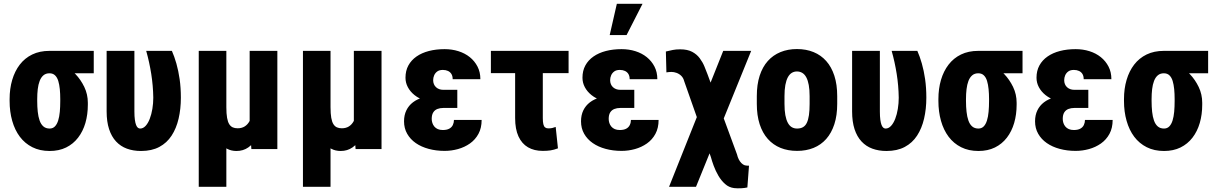

<svg xmlns="http://www.w3.org/2000/svg" viewBox="-20 -802 6541 1033"><path d="M31.7 -258.8V-269Q31.7 -324.7 45.7 -372.1Q59.6 -419.4 86.4 -454.3Q113.3 -489.3 153.3 -508.8Q193.4 -528.3 246.1 -528.3Q253.9 -522.5 262.2 -505.9Q270.5 -489.3 285.6 -472.2Q300.8 -455.1 329.1 -446.3Q357.9 -432.6 386.2 -403.1Q414.6 -373.5 433.6 -334Q452.6 -294.4 452.6 -249V-238.8Q452.6 -186 439.5 -140.6Q426.3 -95.2 400.1 -61.3Q374 -27.3 335.7 -8.5Q297.4 10.3 247.1 10.3Q194.3 10.3 154.1 -10Q113.8 -30.3 86.7 -66.4Q59.6 -102.5 45.7 -151.9Q31.7 -201.2 31.7 -258.8ZM180.2 -269V-258.8Q180.2 -227.5 183.1 -200.7Q186 -173.8 193.1 -153.6Q200.2 -133.3 213.4 -121.8Q226.6 -110.4 247.1 -110.4Q264.2 -110.4 275.4 -121.8Q286.6 -133.3 293 -153.6Q299.3 -173.8 301.8 -200.7Q304.2 -227.5 304.2 -258.8V-269Q304.2 -297.4 301.8 -322.3Q299.3 -347.2 293.5 -366.5Q287.6 -385.7 276.1 -396.7Q264.6 -407.7 246.1 -407.7Q226.6 -407.7 213.6 -396.7Q200.7 -385.7 193.4 -366.5Q186 -347.2 183.1 -322.3Q180.2 -297.4 180.2 -269ZM484.4 -528.3V-407.7H246.1V-528.3Z M553.7 -528.3H703.1V-201.7Q703.1 -175.8 705.6 -158Q708 -140.1 712.2 -129.6Q716.3 -119.1 721.9 -114.7Q727.5 -110.4 733.9 -110.4Q750 -110.4 763.2 -124.5Q776.4 -138.7 785.6 -162.6Q794.9 -186.5 799.8 -216.3Q804.7 -246.1 804.7 -276.4Q803.7 -341.3 793.7 -404.5Q783.7 -467.8 766.6 -528.3H904.8Q918 -498.5 929 -460.2Q939.9 -421.9 946.5 -376Q953.1 -330.1 953.1 -276.4Q953.1 -215.8 940.9 -163.6Q928.7 -111.3 903.3 -72.3Q877.9 -33.2 837.2 -11.5Q796.4 10.3 738.8 10.3Q696.8 10.3 662.8 -2.2Q628.9 -14.6 604.5 -40.8Q580.1 -66.9 566.9 -107.2Q553.7 -147.5 553.7 -202.6Z M1323.2 -528.3H1472.2V0H1332.5L1323.2 -122.1ZM1340.8 -245.6 1399.4 -246.6Q1399.4 -190.9 1389.9 -144Q1380.4 -97.2 1361.8 -62.5Q1343.3 -27.8 1315.9 -8.8Q1288.6 10.3 1252.4 10.3Q1224.1 10.3 1201.9 -1.5Q1179.7 -13.2 1162.8 -37.8Q1146 -62.5 1133.8 -101.6L1120.6 -225.6H1197.8Q1197.8 -190.4 1201.7 -168.2Q1205.6 -146 1213.4 -133.8Q1221.2 -121.6 1232.4 -116.7Q1243.7 -111.8 1258.3 -111.8Q1280.8 -111.8 1296.6 -121.8Q1312.5 -131.8 1322.3 -149.9Q1332 -168 1336.4 -192.4Q1340.8 -216.8 1340.8 -245.6ZM1049.3 -528.3H1197.8V203.1H1049.3Z M1883.8 -528.3H2032.7V0H1893.1L1883.8 -122.1ZM1901.4 -245.6 1960 -246.6Q1960 -190.9 1950.4 -144Q1940.9 -97.2 1922.4 -62.5Q1903.8 -27.8 1876.5 -8.8Q1849.1 10.3 1813 10.3Q1784.7 10.3 1762.5 -1.5Q1740.2 -13.2 1723.4 -37.8Q1706.5 -62.5 1694.3 -101.6L1681.2 -225.6H1758.3Q1758.3 -190.4 1762.2 -168.2Q1766.1 -146 1773.9 -133.8Q1781.7 -121.6 1793 -116.7Q1804.2 -111.8 1818.8 -111.8Q1841.3 -111.8 1857.2 -121.8Q1873 -131.8 1882.8 -149.9Q1892.6 -168 1897 -192.4Q1901.4 -216.8 1901.4 -245.6ZM1609.9 -528.3H1758.3V203.1H1609.9Z M2330.1 -287.1H2440.4V-221.2H2364.7Q2347.2 -221.2 2333 -215.6Q2318.8 -210 2310.8 -197Q2302.7 -184.1 2302.7 -162.1Q2302.7 -151.4 2306.2 -140.6Q2309.6 -129.9 2316.9 -121.1Q2324.2 -112.3 2335.4 -107.4Q2346.7 -102.5 2362.3 -102.5Q2383.8 -102.5 2397 -109.6Q2410.2 -116.7 2416.3 -129.4Q2422.4 -142.1 2422.4 -156.7H2571.3Q2571.3 -113.3 2554.2 -81.8Q2537.1 -50.3 2508.3 -30Q2479.5 -9.8 2444.1 0Q2408.7 9.8 2372.1 9.8Q2326.2 9.8 2286.4 -1Q2246.6 -11.7 2217 -32.2Q2187.5 -52.7 2170.7 -82.3Q2153.8 -111.8 2153.8 -149.4Q2153.8 -182.6 2166.3 -208.3Q2178.7 -233.9 2201.7 -251.5Q2224.6 -269 2257.1 -278.1Q2289.6 -287.1 2330.1 -287.1ZM2440.4 -252H2330.1Q2293.9 -252 2263.2 -262.2Q2232.4 -272.5 2209.7 -290.8Q2187 -309.1 2174.3 -333Q2161.6 -356.9 2161.6 -383.8Q2161.6 -421.4 2177.2 -450Q2192.9 -478.5 2220.9 -498Q2249 -517.6 2287.6 -527.6Q2326.2 -537.6 2372.1 -537.6Q2411.6 -537.6 2446.5 -526.6Q2481.4 -515.6 2507.6 -494.6Q2533.7 -473.6 2549.1 -443.8Q2564.5 -414.1 2564.5 -376H2415.5Q2415.5 -392.6 2408.9 -403.6Q2402.3 -414.6 2390.4 -420.2Q2378.4 -425.8 2362.8 -425.8Q2343.8 -425.8 2332.5 -417.5Q2321.3 -409.2 2315.9 -396.7Q2310.5 -384.3 2310.5 -370.6Q2310.5 -358.9 2314.5 -349.4Q2318.4 -339.8 2325.7 -333Q2333 -326.2 2342.8 -322.5Q2352.5 -318.8 2364.7 -318.8H2440.4Z M3039.1 -528.3V-408.7H2621.1V-528.3ZM2751.5 -528.3H2900.4V-166.5Q2900.4 -146 2903.3 -133.8Q2906.2 -121.6 2912.8 -116.5Q2919.4 -111.3 2929.7 -111.3Q2944.3 -111.3 2951.9 -113.5Q2959.5 -115.7 2969.7 -119.1L2981.9 -3.9Q2960 4.4 2941.9 7.1Q2923.8 9.8 2899.9 9.8Q2854 9.8 2820.8 -9.5Q2787.6 -28.8 2769.5 -68.1Q2751.5 -107.4 2751.5 -167Z M3282.2 -287.1H3392.6V-221.2H3316.9Q3299.3 -221.2 3285.2 -215.6Q3271 -210 3262.9 -197Q3254.9 -184.1 3254.9 -162.1Q3254.9 -151.4 3258.3 -140.6Q3261.7 -129.9 3269 -121.1Q3276.4 -112.3 3287.6 -107.4Q3298.8 -102.5 3314.5 -102.5Q3335.9 -102.5 3349.1 -109.6Q3362.3 -116.7 3368.4 -129.4Q3374.5 -142.1 3374.5 -156.7H3523.4Q3523.4 -113.3 3506.3 -81.8Q3489.3 -50.3 3460.4 -30Q3431.6 -9.8 3396.2 0Q3360.8 9.8 3324.2 9.8Q3278.3 9.8 3238.5 -1Q3198.7 -11.7 3169.2 -32.2Q3139.6 -52.7 3122.8 -82.3Q3106 -111.8 3106 -149.4Q3106 -182.6 3118.4 -208.3Q3130.9 -233.9 3153.8 -251.5Q3176.8 -269 3209.2 -278.1Q3241.7 -287.1 3282.2 -287.1ZM3392.6 -252H3282.2Q3246.1 -252 3215.3 -262.2Q3184.6 -272.5 3161.9 -290.8Q3139.2 -309.1 3126.5 -333Q3113.8 -356.9 3113.8 -383.8Q3113.8 -421.4 3129.4 -450Q3145 -478.5 3173.1 -498Q3201.2 -517.6 3239.7 -527.6Q3278.3 -537.6 3324.2 -537.6Q3363.8 -537.6 3398.7 -526.6Q3433.6 -515.6 3459.7 -494.6Q3485.8 -473.6 3501.2 -443.8Q3516.6 -414.1 3516.6 -376H3367.7Q3367.7 -392.6 3361.1 -403.6Q3354.5 -414.6 3342.5 -420.2Q3330.6 -425.8 3314.9 -425.8Q3295.9 -425.8 3284.7 -417.5Q3273.4 -409.2 3268.1 -396.7Q3262.7 -384.3 3262.7 -370.6Q3262.7 -358.9 3266.6 -349.4Q3270.5 -339.8 3277.8 -333Q3285.2 -326.2 3294.9 -322.5Q3304.7 -318.8 3316.9 -318.8H3392.6ZM3260.3 -613.3 3298.8 -781.7H3437L3351.1 -613.3Z M4021.5 -528.3 3724.6 203.1H3579.6L3871.1 -528.3ZM3639.6 -536.6Q3678.7 -536.6 3703.9 -523.2Q3729 -509.8 3744.6 -488.8Q3760.3 -467.8 3769.8 -444.8Q3779.3 -421.9 3786.6 -402.3L3945.3 28.8Q3948.7 43.5 3954.6 55.2Q3960.4 66.9 3968.8 75.4Q3977.1 84 3987.3 87.4Q3992.2 88.9 3998.5 89.1Q4004.9 89.4 4009.8 89.4L4001 206.5Q3985.8 210 3967 210.9Q3948.2 211.9 3929.7 210Q3901.9 206.5 3881.1 188Q3860.4 169.4 3845.2 143.6Q3830.1 117.7 3820.1 90.6Q3810.1 63.5 3804.7 43L3661.1 -365.2Q3656.7 -382.8 3645.5 -393.8Q3634.3 -404.8 3620.1 -409.9Q3606 -415 3592.3 -415Q3587.4 -415 3579.1 -414.3Q3570.8 -413.6 3565.4 -412.6L3562.5 -524.9Q3583.5 -529.8 3599.9 -533.2Q3616.2 -536.6 3639.6 -536.6Z M4051.8 -243.2V-284.7Q4051.8 -347.2 4067.1 -394.5Q4082.5 -441.9 4110.8 -473.6Q4139.2 -505.4 4179 -521.7Q4218.8 -538.1 4267.6 -538.1Q4317.4 -538.1 4357.2 -521.7Q4397 -505.4 4425.3 -473.6Q4453.6 -441.9 4469 -394.5Q4484.4 -347.2 4484.4 -284.7V-243.2Q4484.4 -181.2 4469 -133.8Q4453.6 -86.4 4425.3 -54.4Q4397 -22.5 4357.2 -6.3Q4317.4 9.8 4268.6 9.8Q4219.2 9.8 4179.4 -6.3Q4139.6 -22.5 4111.1 -54.4Q4082.5 -86.4 4067.1 -133.8Q4051.8 -181.2 4051.8 -243.2ZM4200.7 -284.7V-243.2Q4200.7 -208 4205.3 -182.6Q4210 -157.2 4218.8 -141.1Q4227.5 -125 4240 -117.7Q4252.4 -110.4 4268.6 -110.4Q4287.1 -110.4 4300 -117.7Q4313 -125 4320.8 -141.1Q4328.6 -157.2 4332.3 -182.6Q4335.9 -208 4335.9 -243.2V-284.7Q4335.9 -319.3 4331.3 -344.5Q4326.7 -369.6 4318.1 -385.7Q4309.6 -401.9 4296.6 -409.7Q4283.7 -417.5 4267.6 -417.5Q4252 -417.5 4239.5 -409.7Q4227.1 -401.9 4218.5 -385.7Q4210 -369.6 4205.3 -344.5Q4200.7 -319.3 4200.7 -284.7Z M4564.5 -528.3H4713.9V-201.7Q4713.9 -175.8 4716.3 -158Q4718.8 -140.1 4722.9 -129.6Q4727.1 -119.1 4732.7 -114.7Q4738.3 -110.4 4744.6 -110.4Q4760.7 -110.4 4773.9 -124.5Q4787.1 -138.7 4796.4 -162.6Q4805.7 -186.5 4810.5 -216.3Q4815.4 -246.1 4815.4 -276.4Q4814.5 -341.3 4804.4 -404.5Q4794.4 -467.8 4777.3 -528.3H4915.5Q4928.7 -498.5 4939.7 -460.2Q4950.7 -421.9 4957.3 -376Q4963.9 -330.1 4963.9 -276.4Q4963.9 -215.8 4951.7 -163.6Q4939.5 -111.3 4914.1 -72.3Q4888.7 -33.2 4847.9 -11.5Q4807.1 10.3 4749.5 10.3Q4707.5 10.3 4673.6 -2.2Q4639.6 -14.6 4615.2 -40.8Q4590.8 -66.9 4577.6 -107.2Q4564.5 -147.5 4564.5 -202.6Z M5028.8 -258.8V-269Q5028.8 -324.7 5042.7 -372.1Q5056.6 -419.4 5083.5 -454.3Q5110.4 -489.3 5150.4 -508.8Q5190.4 -528.3 5243.2 -528.3Q5251 -522.5 5259.3 -505.9Q5267.6 -489.3 5282.7 -472.2Q5297.9 -455.1 5326.2 -446.3Q5355 -432.6 5383.3 -403.1Q5411.6 -373.5 5430.7 -334Q5449.7 -294.4 5449.7 -249V-238.8Q5449.7 -186 5436.5 -140.6Q5423.3 -95.2 5397.2 -61.3Q5371.1 -27.3 5332.8 -8.5Q5294.4 10.3 5244.1 10.3Q5191.4 10.3 5151.1 -10Q5110.8 -30.3 5083.7 -66.4Q5056.6 -102.5 5042.7 -151.9Q5028.8 -201.2 5028.8 -258.8ZM5177.2 -269V-258.8Q5177.2 -227.5 5180.2 -200.7Q5183.1 -173.8 5190.2 -153.6Q5197.3 -133.3 5210.4 -121.8Q5223.6 -110.4 5244.1 -110.4Q5261.2 -110.4 5272.5 -121.8Q5283.7 -133.3 5290 -153.6Q5296.4 -173.8 5298.8 -200.7Q5301.3 -227.5 5301.3 -258.8V-269Q5301.3 -297.4 5298.8 -322.3Q5296.4 -347.2 5290.5 -366.5Q5284.7 -385.7 5273.2 -396.7Q5261.7 -407.7 5243.2 -407.7Q5223.6 -407.7 5210.7 -396.7Q5197.8 -385.7 5190.4 -366.5Q5183.1 -347.2 5180.2 -322.3Q5177.2 -297.4 5177.2 -269ZM5481.4 -528.3V-407.7H5243.2V-528.3Z M5725.1 -287.1H5835.4V-221.2H5759.8Q5742.2 -221.2 5728 -215.6Q5713.9 -210 5705.8 -197Q5697.8 -184.1 5697.8 -162.1Q5697.8 -151.4 5701.2 -140.6Q5704.6 -129.9 5711.9 -121.1Q5719.2 -112.3 5730.5 -107.4Q5741.7 -102.5 5757.3 -102.5Q5778.8 -102.5 5792 -109.6Q5805.2 -116.7 5811.3 -129.4Q5817.4 -142.1 5817.4 -156.7H5966.3Q5966.3 -113.3 5949.2 -81.8Q5932.1 -50.3 5903.3 -30Q5874.5 -9.8 5839.1 0Q5803.7 9.8 5767.1 9.8Q5721.2 9.8 5681.4 -1Q5641.6 -11.7 5612.1 -32.2Q5582.5 -52.7 5565.7 -82.3Q5548.8 -111.8 5548.8 -149.4Q5548.8 -182.6 5561.3 -208.3Q5573.7 -233.9 5596.7 -251.5Q5619.6 -269 5652.1 -278.1Q5684.6 -287.1 5725.1 -287.1ZM5835.4 -252H5725.1Q5689 -252 5658.2 -262.2Q5627.4 -272.5 5604.7 -290.8Q5582 -309.1 5569.3 -333Q5556.6 -356.9 5556.6 -383.8Q5556.6 -421.4 5572.3 -450Q5587.9 -478.5 5616 -498Q5644 -517.6 5682.6 -527.6Q5721.2 -537.6 5767.1 -537.6Q5806.6 -537.6 5841.6 -526.6Q5876.5 -515.6 5902.6 -494.6Q5928.7 -473.6 5944.1 -443.8Q5959.5 -414.1 5959.5 -376H5810.5Q5810.5 -392.6 5804 -403.6Q5797.4 -414.6 5785.4 -420.2Q5773.4 -425.8 5757.8 -425.8Q5738.8 -425.8 5727.5 -417.5Q5716.3 -409.2 5710.9 -396.7Q5705.6 -384.3 5705.6 -370.6Q5705.6 -358.9 5709.5 -349.4Q5713.4 -339.8 5720.7 -333Q5728 -326.2 5737.8 -322.5Q5747.6 -318.8 5759.8 -318.8H5835.4Z M6027.3 -258.8V-269Q6027.3 -324.7 6041.3 -372.1Q6055.2 -419.4 6082 -454.3Q6108.9 -489.3 6148.9 -508.8Q6189 -528.3 6241.7 -528.3Q6249.5 -522.5 6257.8 -505.9Q6266.1 -489.3 6281.2 -472.2Q6296.4 -455.1 6324.7 -446.3Q6353.5 -432.6 6381.8 -403.1Q6410.2 -373.5 6429.2 -334Q6448.2 -294.4 6448.2 -249V-238.8Q6448.2 -186 6435.1 -140.6Q6421.9 -95.2 6395.8 -61.3Q6369.6 -27.3 6331.3 -8.5Q6293 10.3 6242.7 10.3Q6189.9 10.3 6149.7 -10Q6109.4 -30.3 6082.3 -66.4Q6055.2 -102.5 6041.3 -151.9Q6027.3 -201.2 6027.3 -258.8ZM6175.8 -269V-258.8Q6175.8 -227.5 6178.7 -200.7Q6181.6 -173.8 6188.7 -153.6Q6195.8 -133.3 6209 -121.8Q6222.2 -110.4 6242.7 -110.4Q6259.8 -110.4 6271 -121.8Q6282.2 -133.3 6288.6 -153.6Q6294.9 -173.8 6297.4 -200.7Q6299.8 -227.5 6299.8 -258.8V-269Q6299.8 -297.4 6297.4 -322.3Q6294.9 -347.2 6289.1 -366.5Q6283.2 -385.7 6271.7 -396.7Q6260.3 -407.7 6241.7 -407.7Q6222.2 -407.7 6209.2 -396.7Q6196.3 -385.7 6189 -366.5Q6181.6 -347.2 6178.7 -322.3Q6175.8 -297.4 6175.8 -269ZM6480 -528.3V-407.7H6241.7V-528.3Z"/></svg>

Font: Roboto Condensed ExtraBold
Style: Regular
Weight: 800
Designer: Christian Robertson
Foundry: Google
Version: Version 3.008; 2023